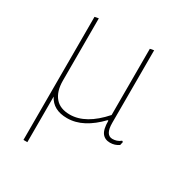

<svg xmlns="http://www.w3.org/2000/svg" viewBox="-153 -562 806 857"><g transform="rotate(30 249.5 -134.0)"><path d="M475.1 -11.2Q455.1 2.9 430.2 2.9Q403.3 2.9 389.2 -15.6Q375 -34.2 375 -79.1H371.1Q333 -39.1 292.5 -17.6Q252 3.9 209 3.9Q137.2 3.9 109.9 -49.8V185.1H89.8V-449.2L109.9 -453.1V-132.8Q109.9 -76.7 136.2 -45.9Q161.6 -16.1 211.9 -16.1Q293.9 -16.1 375 -107.9V-449.2L395 -453.1V-79.1Q395 -17.1 431.2 -17.1Q441.9 -17.1 452.6 -20.5Q464.4 -24.4 473.1 -32.2L479 -28.8Z"/></g></svg>

Font: Datalegreya
Style: Dot
Weight: 700
Designer: Figs Lab
Foundry: Figs Lab
Version: Version 1.002;PS 001.002;hotconv 1.0.70;makeotf.lib2.5.58329